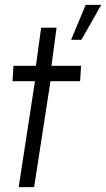

<svg xmlns="http://www.w3.org/2000/svg" viewBox="-20 -771 437 791"><path d="M310 -436.5H188L120.5 0H57L124 -436.5H31.5L35.5 -500H128L149.5 -657H213L192 -500H314ZM273 -607 333 -751H397L315.5 -607Z"/></svg>

Font: Urbanist Light
Style: Italic
Weight: 300
Italic angle: -8°
Designer: Corey Hu
Foundry: Corey Hu
Version: Version 1.330; ttfautohint (v1.8.4.7-5d5b)